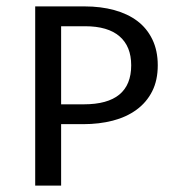

<svg xmlns="http://www.w3.org/2000/svg" viewBox="-20 -580 548 600"><path d="M244 -560Q295 -560 337 -548.5Q379 -537 409 -514.5Q439 -492 456 -457Q473 -422 473 -376Q473 -329 455.5 -294.5Q438 -260 406.5 -237Q375 -214 332.5 -203Q290 -192 240 -192H171V0H90V-560ZM171 -498V-254H242Q390 -254 390 -376Q390 -435 353.5 -466.5Q317 -498 246 -498Z"/></svg>

Font: Carrois Gothic SC
Style: Regular
Weight: 400
Designer: Ralph du Carrois
Foundry: Ralph du Carrois
Version: Version 1.001